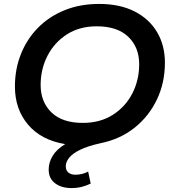

<svg xmlns="http://www.w3.org/2000/svg" viewBox="-20 -730 882 978"><path d="M344 228Q293 228 260.5 203.5Q228 179 228 134Q228 97 248.5 63.5Q269 30 312 4Q190 -16 123 -95Q56 -174 56 -289Q56 -378 86.5 -454.5Q117 -531 173.5 -588.5Q230 -646 309 -678Q388 -710 485 -710Q590 -710 665 -672Q740 -634 780 -566.5Q820 -499 820 -411Q820 -308 779 -222.5Q738 -137 665 -79Q592 -21 494 -1Q426 14 387 33.5Q348 53 331.5 74.5Q315 96 315 117Q315 138 328.5 149Q342 160 364 160Q399 160 429 144L442 205Q422 215 397.5 221.5Q373 228 344 228ZM402 -104Q490 -104 554.5 -145Q619 -186 654 -254Q689 -322 689 -403Q689 -489 633.5 -542.5Q578 -596 473 -596Q385 -596 321 -555Q257 -514 222 -446Q187 -378 187 -297Q187 -211 242 -157.5Q297 -104 402 -104Z"/></svg>

Font: Montserrat SemiBold
Style: Italic
Weight: 600
Italic angle: -11.3°
Designer: Julieta Ulanovsky
Foundry: Julieta Ulanovsky
Version: Version 9.000; ttfautohint (v1.8.4.7-5d5b)